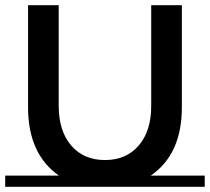

<svg xmlns="http://www.w3.org/2000/svg" viewBox="-20 -719 808 739"><path d="M768 -43V0H0V-43H207Q88 -126 88 -306V-699H206V-311Q206 -215 254 -159Q302 -103 384 -103Q466 -103 514 -159Q562 -215 562 -311V-699H680V-306Q680 -125 560 -43Z"/></svg>

Font: Montserrat Subrayada
Style: Regular
Weight: 400
Designer: Julieta Ulanovsky
Foundry: Julieta Ulanovsky
Version: Version 2.001